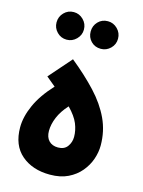

<svg xmlns="http://www.w3.org/2000/svg" viewBox="-120 -861 697 935"><g transform="rotate(15 229.0 -393.5)"><path d="M225 4Q137 4 81.5 -43.5Q26 -91 26 -182Q26 -235 53 -295Q80 -355 137 -416L90 -455L189 -568Q263 -508 316.5 -450.5Q370 -393 399 -331Q428 -269 428 -197Q428 -163 416 -128Q404 -93 379 -63Q354 -33 316 -14.5Q278 4 225 4ZM229 -134Q261 -134 276.5 -155.5Q292 -177 292 -204Q292 -237 278.5 -270Q265 -303 228 -341Q196 -306 181 -270Q166 -234 166 -201Q166 -169 183 -151.5Q200 -134 229 -134ZM134 -652Q105 -652 85 -672.5Q65 -693 65 -721Q65 -750 85 -770.5Q105 -791 134 -791Q162 -791 182.5 -770.5Q203 -750 203 -721Q203 -693 182.5 -672.5Q162 -652 134 -652ZM306 -652Q276 -652 256.5 -672Q237 -692 237 -721Q237 -750 256.5 -770.5Q276 -791 306 -791Q334 -791 354.5 -770.5Q375 -750 375 -721Q375 -692 354.5 -672Q334 -652 306 -652Z"/></g></svg>

Font: Noto Sans Arabic UI Cn XBd
Style: Regular
Weight: 800
Width: 3
Designer: Monotype Design Team, Nadine Chahine and Nizar Qandah
Foundry: Monotype Imaging Inc.
Version: Version 2.010; ttfautohint (v1.8.4.7-5d5b)